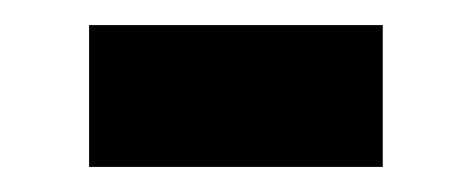

<svg xmlns="http://www.w3.org/2000/svg" viewBox="-20 -361 375 153"><path d="M51 -228V-341H285V-228Z"/></svg>

Font: Saira Semi Condensed SemiBold
Style: Regular
Weight: 600
Width: 4
Designer: Hector Gatti with collaboration of the Omnibus-Type team
Foundry: Omnibus-Type
Version: Version 1.001; ttfautohint (v1.8)